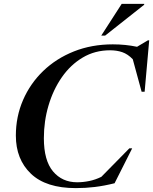

<svg xmlns="http://www.w3.org/2000/svg" viewBox="-20 -955 787 987"><path d="M569 -13Q515 0.5 467.5 6.2Q420 12 370 12Q216.5 12 139 -62Q61.5 -136 61.5 -258Q61.5 -355.5 98.5 -440.8Q135.5 -526 202.2 -590.2Q269 -654.5 360.2 -690.8Q451.5 -727 560 -727Q625 -727 684.5 -714.5L740 -747.5H747L723.5 -483.5H708L662.5 -650.5Q637 -677 608.5 -686.8Q580 -696.5 546 -696.5Q468 -696.5 405.2 -659.2Q342.5 -622 298 -558Q253.5 -494 229.5 -413Q205.5 -332 205.5 -244.5Q205.5 -130 252.5 -74Q299.5 -18 376.5 -18Q407 -18 438.8 -24.5Q470.5 -31 501 -46L645 -192.5H659.5ZM500.5 -772 605.5 -935H721.5L721 -930.5L520.5 -772Z"/></svg>

Font: Newsreader Display SemiBold
Style: Italic
Weight: 600
Italic angle: -17°
Designer: Hugues Gentile
Foundry: Production Type
Version: Version 1.001